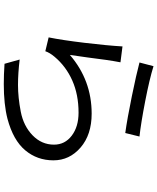

<svg xmlns="http://www.w3.org/2000/svg" viewBox="74 -894 851 1040"><g transform="rotate(90 500.0 -373.5)"><path d="M700 -626Q621 -637 501.5 -661.5Q382 -686 318 -703L338 -779Q409 -757 527.5 -734Q646 -711 719 -703ZM435 32Q383 32 325 28L302 -54Q377 -45 440 -45Q507 -45 584.5 -60Q662 -75 712.5 -124Q763 -173 763 -240Q763 -299 714.5 -336Q666 -373 590 -373Q492 -373 415.5 -339Q339 -305 287 -243Q265 -217 257 -193L182 -211Q197 -285 211.5 -406Q226 -527 231 -611L317 -600Q304 -532 291 -424Q283 -364 277 -326Q414 -444 595 -444Q709 -444 778.5 -384Q848 -324 848 -237Q848 -149 793.5 -84Q739 -19 623 12Q545 32 435 32Z"/></g></svg>

Font: Source Han Sans & Saira Hybrid
Style: Regular
Weight: 400
Designer: Ryoko NISHIZUKA 西塚涼子 (kana & ideographs); Paul D. Hunt (Latin, Greek & Cyrillic); Wenlong ZHANG 张文龙 (bopomofo); Sandoll 
Foundry: Adobe Systems Incorporated
Version: Version 1.00;August 2, 2021;FontCreator 13.0.0.2675 64-bit